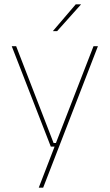

<svg xmlns="http://www.w3.org/2000/svg" viewBox="-20 -700 510 892"><path d="M246.5 -35.5 238 -31 414.5 -485.5H435L180.5 172H160L236.5 -26.5L241.5 -19H216L34.5 -485.5H55L229 -35.5ZM332 -680H356V-679L245.5 -555.5H226V-556Z"/></svg>

Font: Anek Latin Medium Thin
Style: Regular
Weight: 250
Version: Version 1.003